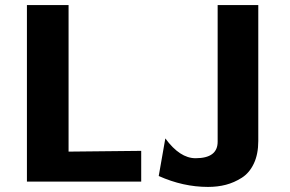

<svg xmlns="http://www.w3.org/2000/svg" viewBox="-20 -715 1140 756"><path d="M605 -22 631 -170Q688 -92 750 -92Q837 -92 837 -157V-695H997V-160Q997 -108 979.5 -71Q962 -34 932 -15Q902 4 869.5 12.5Q837 21 799 21Q701 21 605 -22ZM86 0V-695H250V-118L536 -121V0Z"/></svg>

Font: Coval
Style: Black
Weight: 1000
Foundry: Context Ltd
Version: Version 001.000